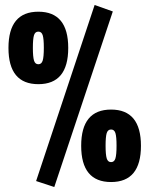

<svg xmlns="http://www.w3.org/2000/svg" viewBox="-20 -719 600 771"><path d="M125 8 360 -699 433 -673 198 32ZM14 -526.5Q14 -672 134 -672Q254 -672 254 -526.5Q254 -381 134 -381Q14 -381 14 -526.5ZM116.5 -577.5Q112 -563 112 -527Q112 -491 116.5 -476Q121 -461 134 -461Q147 -461 151.5 -476Q156 -491 156 -527Q156 -563 151.5 -577.5Q147 -592 134 -592Q121 -592 116.5 -577.5ZM306 -133.5Q306 -279 426 -279Q546 -279 546 -133.5Q546 12 426 12Q306 12 306 -133.5ZM408.5 -184.5Q404 -170 404 -134Q404 -98 408.5 -83Q413 -68 426 -68Q439 -68 443.5 -83Q448 -98 448 -134Q448 -170 443.5 -184.5Q439 -199 426 -199Q413 -199 408.5 -184.5Z"/></svg>

Font: Titillium Web
Style: Bold
Weight: 700
Version: Version 1.001;PS 57.000;hotconv 1.0.70;makeotf.lib2.5.55311